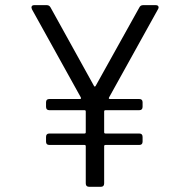

<svg xmlns="http://www.w3.org/2000/svg" viewBox="-20 -720 728 739"><path d="M530.8 -700.2H579.1Q587.4 -700.2 589.6 -695.3Q591.8 -690.4 587.9 -684.1L399.9 -345.2Q396.5 -338.9 403.8 -338.9H516.1Q528.8 -338.9 528.8 -326.2V-309.1Q528.8 -295.9 516.1 -295.9H386.2Q380.9 -295.9 380.9 -291V-210.9Q380.9 -206.1 386.2 -206.1H516.1Q528.8 -206.1 528.8 -192.9V-174.8Q528.8 -162.1 516.1 -162.1H386.2Q380.9 -162.1 380.9 -157.2V-14.2Q380.9 -1 368.2 -1H323.2Q310.1 -1 310.1 -14.2V-157.2Q310.1 -162.1 305.2 -162.1H169.9Q157.2 -162.1 157.2 -174.8V-192.9Q157.2 -206.1 169.9 -206.1H305.2Q310.1 -206.1 310.1 -210.9V-291Q310.1 -295.9 305.2 -295.9H169.9Q157.2 -295.9 157.2 -309.1V-326.2Q157.2 -338.9 169.9 -338.9H287.1Q293.9 -338.9 291 -345.2L103 -684.1Q102.5 -685.5 102.1 -687.3Q101.6 -689 101.3 -689.7Q101.1 -690.4 101.1 -690.9Q101.1 -700.2 111.8 -700.2H160.2Q169.9 -700.2 174.8 -690.9L341.8 -389.2Q344.7 -384.3 348.1 -389.2L516.1 -690.9Q520.5 -700.2 530.8 -700.2Z"/></svg>

Font: Barlow
Style: Regular
Weight: 400
Designer: Jeremy Tribby
Foundry: Jeremy Tribby
Version: Version 1.101